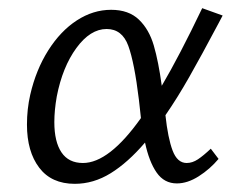

<svg xmlns="http://www.w3.org/2000/svg" viewBox="-20 -444 588 470"><path d="M46 -139Q46 -177 54 -212Q68 -273 98 -320.5Q128 -368 168 -394Q208 -420 252 -420Q295 -420 320 -396Q345 -372 356.5 -332.5Q368 -293 376 -234Q419 -307 475 -424L525 -406L515 -387Q472 -306 443 -255Q414 -204 385 -162Q391 -106 402.5 -75.5Q414 -45 437 -45Q451 -45 464.5 -54Q478 -63 496 -80L515 -55Q494 -30 466.5 -12.5Q439 5 413 5Q382 5 363.5 -21.5Q345 -48 335 -95Q293 -46 251 -20Q209 6 163 6Q106 6 76 -33.5Q46 -73 46 -139ZM113 -145Q113 -97 130.5 -71Q148 -45 183 -45Q247 -45 325 -155L320 -200Q309 -291 294 -332Q279 -373 241 -373Q201 -373 167 -326.5Q133 -280 119 -208Q113 -174 113 -145Z"/></svg>

Font: LXGW Bright GB
Style: Italic
Weight: 400
Italic angle: -12°
Designer: Christian Thalmann (Catharsis Fonts)
Foundry: LXGW / Christian Thalmann (Catharsis Fonts) / Fontworks Inc.
Version: Version 5.510